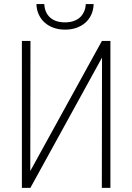

<svg xmlns="http://www.w3.org/2000/svg" viewBox="-20 -909 640 929"><path d="M473.1 -710.9 126.5 -81.5 127.4 -710.9H85.9V0H127L473.6 -630.4L472.7 0H514.2V-710.9ZM433.1 -889.2H395Q394 -868.2 386.2 -851.6Q378.4 -835 365.7 -823.7Q352.5 -812.5 334.5 -806.6Q316.4 -800.8 294.9 -800.8Q272.5 -800.8 254.4 -806.4Q236.3 -812 223.6 -823.2Q210.4 -834.5 202.9 -851.1Q195.3 -867.7 194.3 -889.2H156.2Q157.2 -860.4 168.2 -837.4Q179.2 -814.5 197.3 -798.8Q215.8 -782.7 240.5 -774.2Q265.1 -765.6 294.9 -765.6Q324.7 -765.6 349.4 -774.2Q374 -782.7 392.6 -798.8Q410.6 -814.5 421.4 -837.4Q432.1 -860.4 433.1 -889.2Z"/></svg>

Font: Roboto Mono ExtraLight
Style: Regular
Weight: 250
Monospace: yes
Designer: Google
Version: Version 3.000